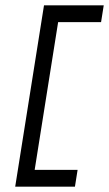

<svg xmlns="http://www.w3.org/2000/svg" viewBox="-20 -630 409 720"><path d="M37 70H261L271 7H110L198 -547H359L369 -610H145Z"/></svg>

Font: Charger Sport
Style: LitExtObl
Weight: 300
Designer: Jasper
Foundry: Cannot Into Space Fonts
Version: Version 1.1